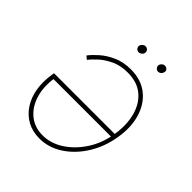

<svg xmlns="http://www.w3.org/2000/svg" viewBox="-191 -818 955 955"><g transform="rotate(45 286.0 -341.0)"><path d="M316.4 -557.6Q388.2 -557.6 435.8 -520Q483.4 -482.4 502.7 -418Q522 -353.5 508.3 -272.9Q495.1 -193.4 455.1 -129.6Q415 -65.9 358.2 -29.1Q301.3 7.8 236.8 7.8Q188.5 7.8 151.1 -12.5Q113.8 -32.7 89.4 -69.3Q64.9 -106 56.4 -155Q47.9 -204.1 57.1 -261.7L59.1 -273.4H496.6L493.2 -251H67.4L79.1 -259.8Q67.9 -191.4 84.5 -135.7Q101.1 -80.1 140.6 -47.4Q180.2 -14.6 237.3 -14.6Q293.9 -14.6 346.2 -48.3Q398.4 -82 436 -139.6Q473.6 -197.3 485.4 -269.5L485.8 -272.5Q497.6 -344.2 482.4 -404.1Q467.3 -463.9 425.8 -499.5Q384.3 -535.2 315.9 -535.2Q265.1 -535.2 227.5 -517.1Q189.9 -499 165 -475.8Q140.1 -452.6 127.4 -436L110.4 -449.7Q126 -470.7 154.3 -495.8Q182.6 -521 223.1 -539.3Q263.7 -557.6 316.4 -557.6ZM283.2 -644.5Q272.5 -645 266.1 -652.6Q259.8 -660.2 261.7 -670.9Q263.7 -678.2 270.8 -684.3Q277.8 -690.4 286.1 -690.4Q296.9 -690.4 303 -683.1Q309.1 -675.8 307.6 -665Q306.6 -657.2 299.1 -651.1Q291.5 -645 283.2 -644.5ZM419.9 -644.5Q409.2 -645 402.8 -653.1Q396.5 -661.1 398.4 -670.9Q399.9 -677.7 407 -684.1Q414.1 -690.4 422.9 -690.4Q433.1 -690.4 439.7 -682.9Q446.3 -675.3 443.4 -665Q441.4 -656.2 434.8 -650.6Q428.2 -645 419.9 -644.5Z"/></g></svg>

Font: Inter Tight Thin
Style: Italic
Weight: 250
Italic angle: -9.39999°
Designer: Rasmus Andersson
Foundry: rsms
Version: Version 3.004